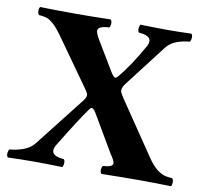

<svg xmlns="http://www.w3.org/2000/svg" viewBox="-74 -728 866 809"><g transform="rotate(10 359.0 -323.0)"><path d="M434.1 -88.9 341.8 -246.1Q326.7 -272.5 316.9 -263.2Q314.9 -261.2 312 -257.8Q275.9 -208 199.2 -82Q177.2 -38.6 240.2 -33.2Q242.2 -33.2 243.2 -33.2Q251.5 -24.9 246.1 -5.4Q244.6 -1 243.2 1Q163.6 -1 121.1 -1Q70.3 -1 9.8 1Q1.5 -7.3 6.8 -26.4Q8.3 -30.8 9.8 -33.2Q78.6 -40 108.9 -70.8Q113.8 -76.2 117.7 -81.1L282.2 -291Q296.9 -310.1 291.5 -322.3Q288.1 -330.1 277.8 -344.2L133.8 -546.9Q97.7 -597.2 67.9 -607.4Q54.2 -611.8 35.2 -612.8Q26.4 -621.6 30.8 -640.6Q32.2 -645 34.2 -647Q94.2 -645 189 -645Q255.9 -645 335.9 -647Q344.2 -638.7 339.4 -619.6Q337.9 -615.2 335.9 -612.8Q287.1 -610.4 287.6 -590.3Q288.6 -578.6 300.8 -557.1L377.9 -428.7Q392.6 -404.3 401.4 -409.7Q403.8 -411.1 406.7 -414.6Q453.6 -468.8 506.8 -564Q528.8 -607.4 465.8 -612.8Q463.9 -612.8 462.9 -612.8Q454.6 -621.1 460 -640.6Q461.4 -645 462.9 -647Q542.5 -645 579.1 -645Q621.1 -645 681.2 -647Q689.5 -638.7 684.1 -619.6Q682.6 -615.2 681.2 -612.8Q619.1 -606.9 590.3 -579.1Q583.5 -572.3 578.1 -564.9L442.9 -388.7Q426.8 -367.7 433.1 -352.1Q437.5 -342.3 447.8 -327.1L602.5 -99.1Q638.7 -45.9 679.2 -36.6Q691.4 -34.2 707 -33.2Q715.8 -24.4 710.9 -5.4Q710 -1 708 1Q647.9 -1 565.9 -1Q490.2 -1 410.2 1Q401.9 -7.3 406.7 -26.4Q408.2 -30.8 410.2 -33.2Q453.1 -35.6 452.6 -51.8Q452.1 -63.5 434.1 -88.9Z"/></g></svg>

Font: Linux Libertine O
Style: Bold
Weight: 700
Designer: Philipp H. Poll
Foundry: Philipp H. Poll
Version: Version 5.0.0